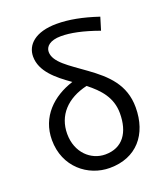

<svg xmlns="http://www.w3.org/2000/svg" viewBox="-148 -911 891 1027"><g transform="rotate(-20 297.0 -398.0)"><path d="M300 13C452 13 540 -91 540 -245C540 -375 461 -447 367 -515C279 -579 204 -623 204 -682C204 -712 231 -739 294 -739C347 -739 414 -726 506 -693L528 -765C438 -795 363 -809 295 -809C172 -809 117 -753 117 -687C117 -603 190 -543 268 -488C151 -451 59 -365 59 -233C59 -79 177 13 300 13ZM332 -442C397 -391 450 -334 450 -244C450 -135 401 -63 302 -63C221 -63 147 -129 147 -236C147 -341 216 -415 332 -442Z"/></g></svg>

Font: Noto Sans CJK HK
Style: Regular
Weight: 400
Designer: Ryoko NISHIZUKA 西塚涼子 (kana, bopomofo & ideographs); Paul D. Hunt (Latin, Greek & Cyrillic); Sandoll Communications 산돌커뮤니
Foundry: Adobe
Version: Version 2.004;hotconv 1.0.118;makeotfexe 2.5.65603